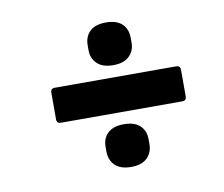

<svg xmlns="http://www.w3.org/2000/svg" viewBox="-58 -594 688 589"><g transform="rotate(-10 286.0 -300.0)"><path d="M117 -246Q104 -246 104 -259V-342Q104 -355 117 -355H495Q508 -355 508 -342V-259Q508 -246 495 -246ZM306 -75Q273 -75 256 -91.5Q239 -108 239 -135V-150Q239 -176 256 -192Q273 -208 306 -208Q339 -208 356 -192Q373 -176 373 -150V-135Q373 -108 356 -91.5Q339 -75 306 -75ZM306 -392Q273 -392 256 -408.5Q239 -425 239 -450V-465Q239 -493 256 -509Q273 -525 306 -525Q339 -525 356 -509Q373 -493 373 -465V-450Q373 -425 356 -408.5Q339 -392 306 -392Z"/></g></svg>

Font: Sofia Sans Semi Condensed ExtraBold
Style: Italic
Weight: 800
Italic angle: -9°
Version: Version 4.100